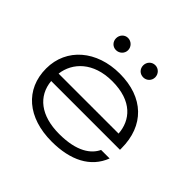

<svg xmlns="http://www.w3.org/2000/svg" viewBox="-161 -795 971 971"><g transform="rotate(45 324.5 -310.0)"><path d="M111 -256C122 -344 195 -421 330 -421C474 -421 534 -344 540 -256ZM329 12C463 12 559 -36 597 -135H536C514 -88 457 -42 329 -42C197 -42 120 -104 111 -203H603V-214C603 -375 501 -475 330 -475C166 -475 48 -375 48 -230C48 -81 158 12 329 12ZM190 -588C190 -564 208 -545 232 -545C256 -545 276 -564 276 -588C276 -612 256 -632 232 -632C208 -632 190 -612 190 -588ZM384 -588C384 -564 402 -545 427 -545C451 -545 470 -564 470 -588C470 -612 451 -632 427 -632C402 -632 384 -612 384 -588Z"/></g></svg>

Font: Stint Ultra Expanded
Style: Regular
Weight: 400
Width: 7
Designer: Astigmatic (AOETI)
Foundry: Astigmatic (AOETI)
Version: Version 1.000